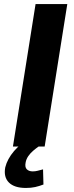

<svg xmlns="http://www.w3.org/2000/svg" viewBox="-20 -725 366 950"><path d="M44 0 156 -705H313L201 0ZM108 205Q51 205 24 178Q-3 151 6 103Q16 62 49.5 22.5Q83 -17 133 -43L171 0Q158 9 144 21Q130 33 120 47.5Q110 62 107 78Q102 102 112.5 112.5Q123 123 142 123Q154 123 166 120Q178 117 193 113L195 188Q174 196 154 200.5Q134 205 108 205Z"/></svg>

Font: Nunito Sans 7pt SemiCondensed ExtraBold
Style: Italic
Weight: 800
Width: 4
Italic angle: -9°
Designer: Vernon Adams
Foundry: Vernon Adams
Version: Version 3.101;gftools[0.9.27]